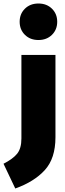

<svg xmlns="http://www.w3.org/2000/svg" viewBox="-89 -847 370 1094"><path d="M227 -65Q227 56 166 122.5Q105 189 -2 227L-69 86Q-16 59 8.5 29Q33 -1 33 -58V-534H227ZM237 -723Q237 -678 207 -648.5Q177 -619 130 -619Q83 -619 53 -648.5Q23 -678 23 -723Q23 -768 53 -797.5Q83 -827 130 -827Q177 -827 207 -797.5Q237 -768 237 -723Z"/></svg>

Font: Fira Sans Condensed Black
Style: Regular
Weight: 900
Width: 3
Designer: Carrois Corporate & Edenspiekermann AG
Foundry: Carrois Corporate GbR & Edenspiekermann AG
Version: Version 4.203